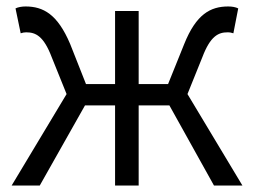

<svg xmlns="http://www.w3.org/2000/svg" viewBox="-20 -574 786 594"><path d="M16 0H103L243 -248H336V0H409V-248H504L642 0H730L560 -283L606 -397C631 -463 656 -474 684 -474C692 -474 695 -473 702 -471L717 -548C709 -552 698 -554 686 -554C631 -554 587 -530 550 -438L500 -314H409V-540H336V-314H246L197 -438C158 -530 114 -554 59 -554C48 -554 36 -552 28 -548L44 -471C51 -473 54 -474 61 -474C90 -474 115 -463 140 -397L186 -283Z"/></svg>

Font: Noto Sans CJK HK DemiLight
Style: Regular
Weight: 350
Designer: Ryoko NISHIZUKA 西塚涼子 (kana, bopomofo & ideographs); Paul D. Hunt (Latin, Greek & Cyrillic); Sandoll Communications 산돌커뮤니
Foundry: Adobe
Version: Version 2.004;hotconv 1.0.118;makeotfexe 2.5.65603